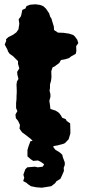

<svg xmlns="http://www.w3.org/2000/svg" viewBox="-20 -664 394 895"><path d="M185 18 172 8H160L133 -6L125 -15L119 -20L97 -37L83 -47L71 -64L73 -82L64 -101L54 -113L52 -130L61 -146L55 -160V-183L57 -203V-215L58 -231V-244L57 -270L59 -284L66 -296L61 -316L60 -329L70 -345L64 -366V-379L41 -402L25 -413L18 -423L14 -434L2 -456L9 -474L8 -481L19 -491L41 -502L56 -513L66 -527L70 -553L67 -574L78 -589L84 -618L98 -624L104 -636L120 -642L145 -644L167 -641L182 -635L194 -624L209 -602L214 -586L220 -577L223 -566L231 -540L232 -524L250 -512L276 -511L303 -507L321 -501L329 -494L340 -479L345 -463L335 -449L336 -426L333 -413L313 -402L301 -393L285 -388L264 -384L256 -370L242 -360L236 -355L225 -350L219 -332L220 -305L218 -288L213 -270V-254L211 -241L215 -225V-212L210 -194L213 -174L215 -156L240 -148L255 -138L264 -126L270 -115L286 -109L291 -100L307 -89L308 -57V-42L300 -15L283 3L274 7L247 14L229 17L204 15ZM175 211 149 209 124 204 111 195 103 188 88 180 93 165 89 150 98 125 107 116 143 113 156 116 179 113 186 102 171 91 157 84 135 86 123 78 108 65V35L114 15L122 -6L147 -9L156 -12L181 -22L205 -19L221 -14L223 0L233 11L228 21L238 34L259 47L270 57L273 69L282 93V105L277 118L278 133L269 154L262 169L243 181L237 190L219 204L194 208Z"/></svg>

Font: Winky Rough
Style: Bold
Weight: 700
Designer: Simon Atzbach
Foundry: typofactur
Version: Version 1.206; ttfautohint (v1.8.4.7-5d5b)